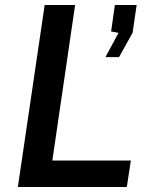

<svg xmlns="http://www.w3.org/2000/svg" viewBox="-20 -743 603 763"><path d="M51 0 157.5 -723H278.5L188 -105H500L484 0ZM399 -516 451 -612.5 421.5 -618 436.5 -723H523L507 -613L453 -516Z"/></svg>

Font: Public Sans Thin SemiBold
Style: Italic
Weight: 600
Italic angle: -8°
Version: Version 2.001